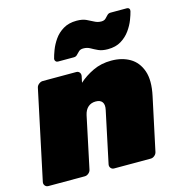

<svg xmlns="http://www.w3.org/2000/svg" viewBox="-124 -870 911 970"><g transform="rotate(-15 331.0 -385.0)"><path d="M10 0Q-1 0 -7.5 -8Q-14 -16 -12 -27L87 -493Q89 -504 99 -512Q109 -520 120 -520H295Q306 -520 312 -512Q318 -504 316 -493L309 -460Q341 -489 384 -509.5Q427 -530 480 -530Q536 -530 577 -506Q618 -482 635.5 -432Q653 -382 636 -303L577 -27Q575 -16 565.5 -8Q556 0 545 0H354Q343 0 336.5 -8Q330 -16 332 -27L389 -296Q395 -323 385 -337Q375 -351 351 -351Q327 -351 311 -337Q295 -323 289 -296L232 -27Q230 -16 220.5 -8Q211 0 200 0ZM480 -590Q450 -590 430.5 -599Q411 -608 395.5 -617Q380 -626 360 -626Q345 -626 336.5 -618.5Q328 -611 321 -603Q314 -595 303 -595H219Q212 -595 207.5 -600.5Q203 -606 204 -613Q208 -630 218 -656.5Q228 -683 246 -709Q264 -735 293 -752.5Q322 -770 363 -770Q393 -770 412.5 -761Q432 -752 448.5 -743Q465 -734 484 -734Q499 -734 507 -742Q515 -750 522 -757.5Q529 -765 540 -765H624Q633 -765 637 -759.5Q641 -754 639 -746Q635 -729 625 -703Q615 -677 596.5 -651Q578 -625 549.5 -607.5Q521 -590 480 -590Z"/></g></svg>

Font: Rubik Black
Style: Italic
Weight: 900
Italic angle: -12°
Designer: Hubert and Fischer
Foundry: Hubert and Fischer
Version: Version 2.300;gftools[0.9.30]